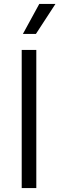

<svg xmlns="http://www.w3.org/2000/svg" viewBox="-20 -953 301 973"><path d="M90 -700H164V0H90ZM179 -933H261L162 -781H96Z"/></svg>

Font: Bai Jamjuree
Style: Regular
Weight: 400
Designer: Katatrad Aksorn Co.,Ltd.
Foundry: Cadson Demak Co.,Ltd.
Version: Version 1.000; ttfautohint (v1.6)